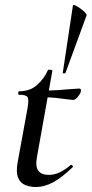

<svg xmlns="http://www.w3.org/2000/svg" viewBox="-20 -742 369 774"><path d="M124 12Q102 12 82 4Q62 -4 53 -25.5Q44 -47 51 -87L91 -306Q97 -340 91.5 -350Q86 -360 57 -360Q53 -360 53.5 -367Q54 -374 57 -374Q101 -374 129.5 -399.5Q158 -425 173 -459Q174 -462 183 -461Q192 -460 191 -456L129 -109Q122 -72 134 -54.5Q146 -37 177 -37Q200 -37 221.5 -47.5Q243 -58 265 -77Q267 -79 271.5 -75Q276 -71 273 -68Q228 -25 193 -6.5Q158 12 124 12ZM274 -339Q272 -339 253 -341.5Q234 -344 207.5 -347Q181 -350 154 -350L156 -377Q187 -377 216 -379Q245 -381 267.5 -383Q290 -385 299 -385Q304 -385 305.5 -381.5Q307 -378 306 -374Q305 -366 294.5 -352.5Q284 -339 274 -339ZM233 -448 274 -720Q276 -724 285 -719.5Q294 -715 304.5 -707.5Q315 -700 323 -691.5Q331 -683 329 -680L244 -448Q243 -446 238 -446Q233 -446 233 -448Z"/></svg>

Font: Cormorant Light SemiBold
Style: Italic
Weight: 600
Italic angle: -10°
Version: Version 4.000